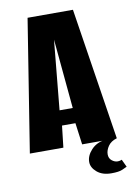

<svg xmlns="http://www.w3.org/2000/svg" viewBox="-84 -645 584 846"><g transform="rotate(-10 208.0 -221.5)"><path d="M6 0 100 -591H303L395 0H240L227 -97H167L156 0ZM168 -165H227L198 -476ZM345 148Q305 148 281 127.5Q257 107 257 82Q257 54 280.5 28.5Q304 3 342 -2L395 0Q368 8 355.5 26.5Q343 45 343 63Q343 81 355.5 91Q368 101 381 101Q388 101 393 99.5Q398 98 400 97L416 131Q410 134 394.5 141Q379 148 345 148Z"/></g></svg>

Font: Alumni Sans Thin ExtraBold
Style: Regular
Weight: 800
Version: Version 1.018